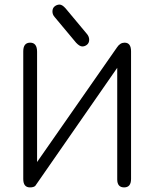

<svg xmlns="http://www.w3.org/2000/svg" viewBox="-20 -815 677 842"><path d="M267.6 -778.3 361.3 -666Q371.1 -654.3 371.1 -640.6Q371.1 -627 361.8 -619.1Q352.5 -611.3 340.8 -611.3Q329.1 -611.3 313.5 -627.9L219.7 -740.2Q210 -751 210 -764.6Q210 -779.3 219.7 -787.1Q229.5 -794.9 241.2 -794.9Q252.9 -794.9 267.6 -778.3ZM111.3 6.8Q82 6.8 82 -30.3V-589.8Q82 -627.9 112.3 -627.9Q142.6 -627.9 142.6 -587.9V-104.5L493.2 -607.4Q506.8 -627.9 526.4 -627.9Q554.7 -627.9 554.7 -589.8V-30.3Q554.7 6.8 524.4 6.8Q494.1 6.8 494.1 -28.3V-517.6L134.8 0Q127.9 6.8 111.3 6.8Z"/></svg>

Font: Jura
Style: Medium
Weight: 500
Version: Version 2.6.1